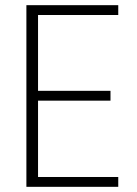

<svg xmlns="http://www.w3.org/2000/svg" viewBox="-20 -722 531 742"><path d="M437 -702V-664H127V-371H407V-333H127V-38H437V0H82V-702Z"/></svg>

Font: Poppins ExtraLight
Style: Regular
Weight: 275
Designer: Ninad Kale (Devanagari), Jonny Pinhorn (Latin)
Foundry: Indian Type Foundry
Version: Version 3.200;PS 1.000;hotconv 16.6.54;makeotf.lib2.5.65590